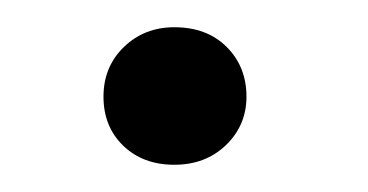

<svg xmlns="http://www.w3.org/2000/svg" viewBox="-20 -114 270 141"><path d="M161 -43Q161 -22 146 -7.5Q131 7 108 7Q85 7 70.5 -7Q56 -21 56 -43Q56 -65 71 -79.5Q86 -94 108 -94Q132 -94 146.5 -79.5Q161 -65 161 -43Z"/></svg>

Font: Roboto Serif 120pt Expanded Light
Style: Italic
Weight: 300
Width: 7
Italic angle: -10°
Designer: Greg Gazdowicz
Foundry: Commercial Type
Version: Version 1.008